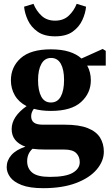

<svg xmlns="http://www.w3.org/2000/svg" viewBox="-20 -757 583 1004"><path d="M122 86Q122 124 149 146Q176 168 241 168Q324 168 360.5 146.5Q397 125 397 91Q397 62 378.5 43.5Q360 25 316 25H219Q198 25 181 24Q164 23 150 21Q122 46 122 86ZM246 -221Q281 -221 298 -252.5Q315 -284 315 -339Q315 -393 298 -423.5Q281 -454 247 -454Q214 -454 196.5 -423Q179 -392 179 -338Q179 -284 195.5 -252.5Q212 -221 246 -221ZM246 -177Q196 -177 157 -188Q143 -170 143 -149Q143 -127 157.5 -116Q172 -105 204 -105H318Q394 -105 439 -87Q484 -69 503.5 -37Q523 -5 523 36Q523 85 486 129Q449 173 378 200Q307 227 206 227Q135 227 93 210.5Q51 194 33 169Q15 144 15 117Q15 82 39.5 54Q64 26 113 10Q41 -16 41 -82Q41 -147 119 -202Q78 -223 57.5 -258.5Q37 -294 37 -337Q37 -407 88.5 -453Q140 -499 246 -499Q302 -499 341.5 -486.5Q381 -474 406 -451L517 -501L533 -491V-414H436Q455 -380 455 -337Q455 -270 404 -223.5Q353 -177 246 -177ZM106 -722 155 -737Q170 -700 197.5 -674.5Q225 -649 268 -649Q312 -649 339.5 -675Q367 -701 381 -737L430 -722Q427 -688 410.5 -652Q394 -616 360 -591.5Q326 -567 268 -567Q211 -567 176.5 -591.5Q142 -616 125.5 -652Q109 -688 106 -722Z"/></svg>

Font: Source Serif 4
Style: Bold
Weight: 700
Designer: Frank Grießhammer
Foundry: Adobe
Version: Version 4.005;hotconv 1.1.0;makeotfexe 2.6.0